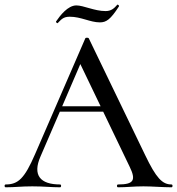

<svg xmlns="http://www.w3.org/2000/svg" viewBox="-24 -795 753 815"><path d="M221 -697C236 -712 244 -724 272 -724C320 -724 359 -700 400 -700C427 -700 445 -712 481 -768C483 -771 476 -777 474 -775C460 -759 448 -748 424 -748C377 -748 331 -772 300 -772C264 -772 231 -729 214 -704C212 -701 219 -695 221 -697ZM704 -12C665 -12 639 -39 592 -137L353 -632C351 -636 339 -636 338 -632L125 -141C80 -37 53 -12 0 -12C-6 -12 -6 0 0 0C42 0 64 -4 113 -4C164 -4 191 0 231 0C237 0 237 -12 231 -12C147 -12 113 -51 148 -131L230 -321H414L526 -88C555 -29 543 -12 477 -12C471 -12 471 0 477 0C516 0 542 -4 585 -4C623 -4 666 0 704 0C710 0 710 -12 704 -12ZM240 -344 317 -523 403 -344Z"/></svg>

Font: Cormorant Infant Book
Style: Regular
Weight: 500
Designer: Christian Thalmann (Catharsis Fonts)
Version: Version 1.000;PS 002.000;hotconv 1.0.88;makeotf.lib2.5.64775